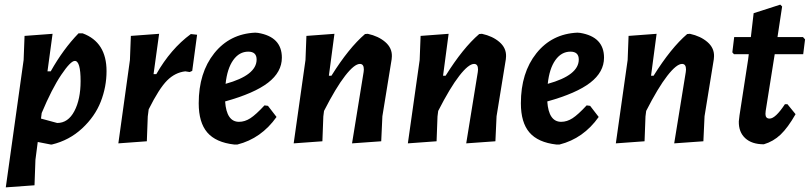

<svg xmlns="http://www.w3.org/2000/svg" viewBox="-20 -615 3496 829"><path d="M207 -469 185 -307H199Q253 -403 319 -471H337Q440 -433 440 -308Q440 -240 415 -176Q390 -112 334.5 -60.5Q279 -9 204 9H199L143 -2L133 75L129 185L5 194L82 -356L86 -460ZM303 -352Q285 -352 244.5 -292Q204 -232 160 -127L157 -103L227 -84Q274 -84 301 -135Q328 -186 328 -265Q328 -352 303 -352Z M667 -469 643 -295H655Q717 -404 804 -468L831 -465L810 -309L799 -304L780 -307Q736 -302 701.5 -267.5Q667 -233 622 -143L618 -112L614 -5L491 4L541 -356L545 -460Z M1174 -110Q1108 -17 1005 9H991Q912 0 875 -43Q838 -86 838 -169Q838 -301 905 -385Q972 -469 1082 -474L1094 -473Q1197 -456 1197 -366Q1197 -304 1137.5 -258Q1078 -212 952 -177Q958 -89 1012 -89Q1037 -89 1061 -104.5Q1085 -120 1122 -160L1137 -158ZM1052 -392Q1013 -392 987 -355.5Q961 -319 954 -253Q1088 -290 1088 -358Q1088 -392 1052 -392Z M1248 4 1299 -356 1303 -460 1424 -469 1400 -288H1411Q1486 -408 1556 -468L1568 -469Q1614 -459 1643.5 -433.5Q1673 -408 1672 -372L1671 -359L1631 -113L1626 -5L1500 4L1550 -304L1551 -315Q1551 -339 1534 -339Q1510 -339 1470 -287.5Q1430 -236 1379 -136L1376 -112L1372 -5Z M1741 4 1792 -356 1796 -460 1917 -469 1893 -288H1904Q1979 -408 2049 -468L2061 -469Q2107 -459 2136.5 -433.5Q2166 -408 2165 -372L2164 -359L2124 -113L2119 -5L1993 4L2043 -304L2044 -315Q2044 -339 2027 -339Q2003 -339 1963 -287.5Q1923 -236 1872 -136L1869 -112L1865 -5Z M2565 -110Q2499 -17 2396 9H2382Q2303 0 2266 -43Q2229 -86 2229 -169Q2229 -301 2296 -385Q2363 -469 2473 -474L2485 -473Q2588 -456 2588 -366Q2588 -304 2528.5 -258Q2469 -212 2343 -177Q2349 -89 2403 -89Q2428 -89 2452 -104.5Q2476 -120 2513 -160L2528 -158ZM2443 -392Q2404 -392 2378 -355.5Q2352 -319 2345 -253Q2479 -290 2479 -358Q2479 -392 2443 -392Z M2639 4 2690 -356 2694 -460 2815 -469 2791 -288H2802Q2877 -408 2947 -468L2959 -469Q3005 -459 3034.5 -433.5Q3064 -408 3063 -372L3062 -359L3022 -113L3017 -5L2891 4L2941 -304L2942 -315Q2942 -339 2925 -339Q2901 -339 2861 -287.5Q2821 -236 2770 -136L2767 -112L2763 -5Z M3278 8Q3226 8 3197.5 -18.5Q3169 -45 3170 -91L3173 -117L3210 -357L3213 -381H3149L3142 -389L3150 -455H3222L3234 -558L3349 -595L3357 -587L3337 -455H3447L3456 -445L3448 -381H3325L3286 -136L3285 -123Q3285 -103 3303 -103Q3328 -103 3369 -165H3380L3415 -122Q3382 -64 3350.5 -34Q3319 -4 3278 8Z"/></svg>

Font: Alegreya Sans SC
Style: Bold Italic
Weight: 700
Italic angle: -7°
Designer: Juan Pablo del Peral
Foundry: Huerta Tipografica
Version: Version 2.007